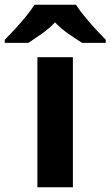

<svg xmlns="http://www.w3.org/2000/svg" viewBox="-79 -786 464 806"><path d="M227 0H78V-546H227ZM240 -766Q254 -744 276.5 -716.5Q299 -689 323 -663Q347 -637 365 -619V-606H266Q240 -622 209 -643.5Q178 -665 152 -692Q126 -665 96 -644Q66 -623 40 -606H-59V-619Q-40 -638 -16.5 -663.5Q7 -689 29.5 -716.5Q52 -744 66 -766Z"/></svg>

Font: Noto Sans Sora Sompeng
Style: Bold
Weight: 700
Designer: Monotype Design Team. David Williams.
Foundry: Monotype Imaging Inc.
Version: Version 2.101